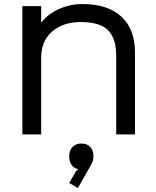

<svg xmlns="http://www.w3.org/2000/svg" viewBox="-20 -660 768 943"><path d="M439 107.9Q439 130.4 428.2 147.9L362.8 263.2L319.8 238.8L355 178.2L365.2 170.9Q345.2 168 332.5 151.1Q319.8 134.3 319.8 107.9Q319.8 79.6 335.4 62.3Q351.1 44.9 378.9 44.9Q408.2 44.9 423.6 62Q439 79.1 439 107.9ZM643.1 -401.9V0H550.8V-381.8Q550.8 -422.4 543.5 -451.2Q536.1 -480 517.6 -503.9Q499 -527.8 463.4 -539.8Q427.7 -551.8 375 -551.8Q291 -551.8 236.6 -505.6Q182.1 -459.5 182.1 -374V0H89.8V-629.9H182.1V-550.8H184.1Q216.3 -591.8 270.3 -616Q324.2 -640.1 384.8 -640.1Q509.3 -640.1 576.2 -578.4Q643.1 -516.6 643.1 -401.9Z"/></svg>

Font: Sinkin Sans 400 Regular
Style: Regular
Weight: 400
Designer: Keith Bates
Foundry: K-Type
Version: Sinkin Sans (version 1.0)  by Keith Bates   •   © 2014   www